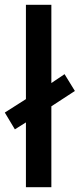

<svg xmlns="http://www.w3.org/2000/svg" viewBox="-30 -780 332 800"><path d="M78 0H184V-337L282 -401L239 -471L184 -434V-760H78V-367L-10 -311L32 -241L78 -270Z"/></svg>

Font: Noto Sans Gujarati Medium
Style: Regular
Weight: 500
Designer: Jelle Bosma - Monotype Design Team, Universal Thirst
Foundry: Monotype Imaging Inc.
Version: Version 2.106